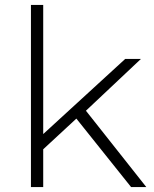

<svg xmlns="http://www.w3.org/2000/svg" viewBox="-20 -762 628 782"><path d="M514 0 291 -279 156 -154V0H106V-742H156V-216L490 -522H554L330 -311L576 0Z"/></svg>

Font: Montserrat Z Light
Style: Regular
Weight: 300
Designer: Julieta Ulanovsky
Foundry: Julieta Ulanovsky
Version: Version 8.000